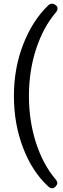

<svg xmlns="http://www.w3.org/2000/svg" viewBox="-20 -803 341 1035"><path d="M239 201Q154 123 104.5 -6Q55 -135 55 -286Q55 -435 105 -563.5Q155 -692 239 -773Q249 -783 260 -783Q270 -783 280 -775.5Q290 -768 290 -758Q290 -746 281 -736Q213 -656 174.5 -538.5Q136 -421 136 -286Q136 -151 174 -33.5Q212 84 280 164Q289 175 289 184Q289 192 280 202Q271 212 261 212Q250 212 239 201Z"/></svg>

Font: Asap-Regular
Style: Regular
Weight: 400
Designer: Pablo Cosgaya
Foundry: Omnibus-Type
Version: Version 2.000; ttfautohint (v1.8)